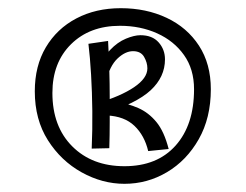

<svg xmlns="http://www.w3.org/2000/svg" viewBox="-20 -821 600 469"><path d="M284 -372Q230 -372 179.5 -400Q129 -428 97 -478.5Q65 -529 65 -598Q65 -660 92 -705.5Q119 -751 166.5 -776Q214 -801 275 -801Q337 -801 387 -777.5Q437 -754 466 -709.5Q495 -665 495 -603Q495 -533 465.5 -481Q436 -429 388 -400.5Q340 -372 284 -372ZM284 -415Q364 -415 409 -465.5Q454 -516 454 -603Q454 -652 429.5 -686.5Q405 -721 364 -739.5Q323 -758 273 -758Q199 -758 153.5 -713Q108 -668 108 -594Q108 -512 156.5 -463.5Q205 -415 284 -415ZM230 -542 218 -569Q275 -586 307.5 -608Q340 -630 340 -654Q340 -668 332 -682Q324 -696 305 -696Q286 -696 267 -678Q248 -660 239 -622L221 -648Q231 -680 249 -699Q267 -718 287.5 -726.5Q308 -735 323 -735Q352 -735 367.5 -717.5Q383 -700 383 -676Q383 -633 348 -600.5Q313 -568 230 -542ZM204 -458Q206 -504 205.5 -550Q205 -596 202.5 -638.5Q200 -681 196 -714L244 -721Q246 -683 247 -650Q248 -617 248 -585.5Q248 -554 248 -523Q248 -492 247 -459ZM342 -452Q333 -490 308.5 -513.5Q284 -537 241 -539L262 -573Q293 -568 318 -557Q343 -546 362 -523Q381 -500 392 -457Z"/></svg>

Font: Marhey Light
Style: Regular
Weight: 300
Designer: Nur Syamsi & Bustanul Arifin
Foundry: Namelatype
Version: Version 1.000